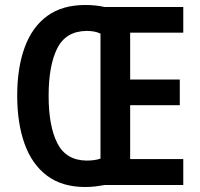

<svg xmlns="http://www.w3.org/2000/svg" viewBox="-20 -742 802 770"><path d="M322 -722Q364 -722 399 -714H715V-611H502V-423H701V-320H502V-104H715V0H400Q384 3 363.5 5.5Q343 8 322 8Q229 8 168.5 -37.5Q108 -83 78.5 -165.5Q49 -248 49 -359Q49 -470 79 -552Q109 -634 169.5 -678Q230 -722 322 -722ZM327 -618Q244 -617 209.5 -548Q175 -479 175 -358Q175 -236 210 -167.5Q245 -99 327 -98Q361 -98 383 -106V-607Q362 -618 327 -618Z"/></svg>

Font: Noto Sans Hebrew Condensed SemiBold
Style: Regular
Weight: 600
Width: 3
Designer: Monotype Design Team
Foundry: Monotype Imaging Inc.
Version: Version 2.004; ttfautohint (v1.8.4.7-5d5b)